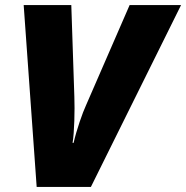

<svg xmlns="http://www.w3.org/2000/svg" viewBox="-20 -734 731 754"><path d="M124 0H337L691 -714H489L318 -321C304 -291 281 -225 269 -173H265C272 -213 274 -302 272 -354L260 -714H73Z"/></svg>

Font: Noto Sans Black
Style: Italic
Weight: 900
Italic angle: -12°
Designer: Monotype Design Team
Foundry: Monotype Imaging Inc.
Version: Version 2.013